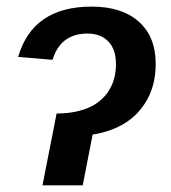

<svg xmlns="http://www.w3.org/2000/svg" viewBox="-20 -558 514 578"><path d="M258.8 -152.8 229 0H107.9L150.4 -216.3Q210.9 -216.3 254.4 -237.3Q290.5 -255.9 309.8 -288.6Q329.1 -321.3 329.1 -364.7Q329.1 -409.2 306.2 -433.1Q283.2 -457 243.7 -457Q162.1 -457 138.2 -377.9L34.7 -386.7Q78.6 -538.1 255.9 -538.1Q347.2 -538.1 397.9 -492.7Q448.7 -447.3 448.7 -366.7Q448.7 -301.8 421.4 -255.4Q373.5 -171.4 258.8 -152.8Z"/></svg>

Font: Arimo SemiBold
Style: Italic
Weight: 600
Italic angle: -12°
Version: Version 1.33